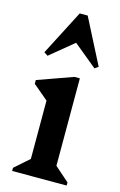

<svg xmlns="http://www.w3.org/2000/svg" viewBox="-120 -833 552 885"><g transform="rotate(15 155.5 -391.0)"><path d="M33 0V-15L118 -90L102 -62V-387L145 -318L30 -415V-433L198 -493H224V-61L209 -89L293 -15V0ZM53 -555 35 -567 146 -782H184L294 -567L277 -555L159 -652H171Z"/></g></svg>

Font: Platypi Light Medium
Style: Regular
Weight: 500
Version: Version 1.200